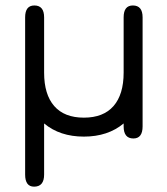

<svg xmlns="http://www.w3.org/2000/svg" viewBox="-20 -492 620 712"><path d="M472.7 -471.7C449.9 -471.7 438.5 -457 438.5 -427.7V-222.7C438.5 -168.6 425.9 -127.3 400.9 -98.6C375.8 -70 339.2 -55.7 291 -55.7C242.8 -55.7 206.2 -70 181.2 -98.6C156.1 -127.3 143.6 -168.6 143.6 -222.7V-427.7C143.6 -457 131.5 -471.7 107.4 -471.7C84.6 -471.7 73.2 -457 73.2 -427.7V155.3C73.2 185.2 84.3 200.2 106.4 200.2C131.2 200.2 143.6 185.2 143.6 155.3V-34.2C182.6 -1.6 231.8 14.6 291 14.6C350.3 14.6 399.4 -1.6 438.5 -34.2V-23.4C438.5 6.5 450.5 21.5 474.6 21.5C497.4 21.5 508.8 6.5 508.8 -23.4V-427.7C508.8 -457 496.7 -471.7 472.7 -471.7Z"/></svg>

Font: Jura
Style: DemiBold
Weight: 600
Version: Version 2.5.1